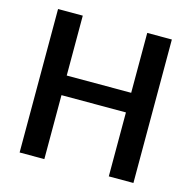

<svg xmlns="http://www.w3.org/2000/svg" viewBox="-104 -815 918 919"><g transform="rotate(15 354.5 -355.5)"><path d="M194.8 -710.9V-414.1H514.2V-710.9H636.2V0H514.2V-316.9H194.8V0H72.3V-710.9Z"/></g></svg>

Font: Vazirmatn RD Medium
Style: Regular
Weight: 500
Designer: Saber Rastikerdar
Foundry: Saber Rastikerdar
Version: Version 33.003